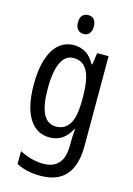

<svg xmlns="http://www.w3.org/2000/svg" viewBox="-143 -809 774 1120"><g transform="rotate(15 244.5 -249.0)"><path d="M212 -547Q253 -547 284 -527.5Q315 -508 338 -466H343L353 -537H422V7Q422 81 400 133.5Q378 186 332.5 213Q287 240 215 240Q173 240 138.5 232Q104 224 72 208V130Q95 142 118.5 150.5Q142 159 166 163.5Q190 168 215 168Q275 168 307 133Q339 98 339 22V5Q339 -11 340 -32.5Q341 -54 343 -74H339Q316 -31 284.5 -10.5Q253 10 210 10Q131 10 87 -61Q43 -132 43 -266Q43 -357 63.5 -419.5Q84 -482 121.5 -514.5Q159 -547 212 -547ZM228 -474Q195 -474 173 -450Q151 -426 139.5 -379.5Q128 -333 128 -265Q128 -161 153.5 -111Q179 -61 231 -61Q258 -61 278.5 -72.5Q299 -84 312.5 -106.5Q326 -129 332.5 -164Q339 -199 339 -245V-269Q339 -341 327 -386Q315 -431 291 -452.5Q267 -474 228 -474ZM247 -738Q269 -738 281.5 -723.5Q294 -709 294 -681Q294 -654 281.5 -639Q269 -624 247 -624Q225 -624 211.5 -639Q198 -654 198 -681Q198 -710 211 -724Q224 -738 247 -738Z"/></g></svg>

Font: Noto Sans Display Condensed
Style: Regular
Weight: 400
Width: 3
Designer: Monotype Design Team
Foundry: Monotype Imaging Inc.
Version: Version 2.003